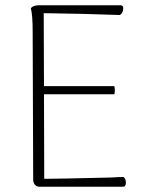

<svg xmlns="http://www.w3.org/2000/svg" viewBox="-20 -709 567 729"><path d="M458 -16Q458 0 447 0H130Q119 0 112.5 -7.5Q106 -15 106 -28L104 -592Q104 -651 97 -678Q107 -689 127 -689H438Q448 -689 448 -677Q448 -669 444 -661.5Q440 -654 434 -652Q300 -657 146 -659L147 -382H414Q416 -377 416 -366Q416 -356 414 -351H147L148 -30Q196 -30 401 -35Q433 -37 448 -37Q453 -35 455.5 -29Q458 -23 458 -16Z"/></svg>

Font: Arima Madurai ExtraLight
Style: Regular
Weight: 275
Designer: Joana Correia and Natanael Gama
Foundry: NDISCOVER
Version: Version 1.020